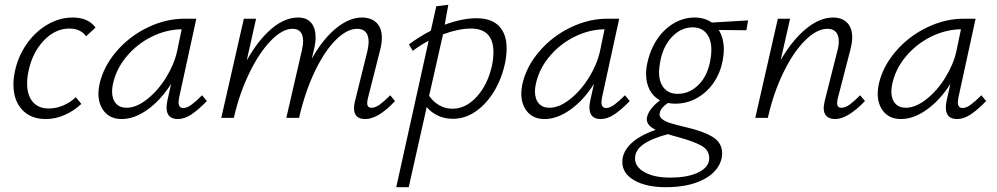

<svg xmlns="http://www.w3.org/2000/svg" viewBox="-20 -491 4154 800"><path d="M269 -372Q210 -372 162.5 -322Q115 -272 99 -196Q93 -168 93 -143Q93 -94 116.5 -66.5Q140 -39 183 -39Q214 -39 243.5 -51.5Q273 -64 296 -86L319 -58Q288 -29 249.5 -12Q211 5 171 5Q108 5 72 -34Q36 -73 36 -139Q36 -165 42 -193Q55 -256 91 -307.5Q127 -359 177.5 -388.5Q228 -418 283 -418Q348 -418 378 -376L339 -340Q315 -372 269 -372Z M842 -70Q805 -32 776.5 -13.5Q748 5 721 5Q674 5 674 -43Q674 -55 677 -70L693 -142Q652 -76 596.5 -35.5Q541 5 487 5Q441 5 415.5 -25Q390 -55 390 -102Q390 -114 394 -138Q410 -212 464 -275.5Q518 -339 594 -376Q670 -413 748 -413H798L726 -83Q724 -69 724 -65Q724 -41 744 -41Q759 -41 777.5 -54.5Q796 -68 822 -94ZM718 -278 737 -369Q672 -368 611 -337.5Q550 -307 506.5 -254.5Q463 -202 450 -138Q447 -123 447 -110Q447 -78 463 -60Q479 -42 507 -42Q548 -42 593 -77.5Q638 -113 672 -168Q706 -223 718 -278Z M1626 -70Q1556 5 1502 5Q1455 5 1455 -40Q1455 -54 1459 -69L1511 -279Q1516 -302 1516 -316Q1516 -343 1504 -357Q1492 -371 1468 -371Q1426 -371 1379.5 -325Q1333 -279 1292.5 -195Q1252 -111 1226 0H1173L1238 -282Q1243 -305 1243 -319Q1243 -371 1199 -371Q1156 -371 1107.5 -320.5Q1059 -270 1018.5 -186Q978 -102 956 -7L954 0H902L996 -413H1047L1008 -239Q1055 -323 1110.5 -370.5Q1166 -418 1222 -418Q1258 -418 1276.5 -396Q1295 -374 1295 -336Q1295 -314 1289 -288L1279 -246Q1325 -328 1380 -373Q1435 -418 1488 -418Q1526 -418 1548.5 -396.5Q1571 -375 1571 -334Q1571 -310 1564 -283L1513 -82Q1510 -70 1510 -61Q1510 -42 1528 -42Q1544 -42 1562 -55Q1580 -68 1606 -94Z M2091 -289Q2091 -263 2085 -231Q2072 -167 2040.5 -113.5Q2009 -60 1964 -28Q1919 4 1867 4Q1833 4 1805 -9Q1777 -22 1758 -45L1683 289H1631L1766 -321Q1731 -303 1700 -279L1684 -306Q1725 -337 1775 -363L1798 -465L1848 -471L1833 -388Q1906 -415 1965 -415Q2028 -415 2059.5 -382Q2091 -349 2091 -289ZM2036 -273Q2036 -372 1942 -372Q1891 -372 1826 -348L1768 -92Q1785 -67 1810 -52.5Q1835 -38 1865 -38Q1921 -38 1966.5 -88Q2012 -138 2030 -218Q2036 -248 2036 -273Z M2604 -70Q2567 -32 2538.5 -13.5Q2510 5 2483 5Q2436 5 2436 -43Q2436 -55 2439 -70L2455 -142Q2414 -76 2358.5 -35.5Q2303 5 2249 5Q2203 5 2177.5 -25Q2152 -55 2152 -102Q2152 -114 2156 -138Q2172 -212 2226 -275.5Q2280 -339 2356 -376Q2432 -413 2510 -413H2560L2488 -83Q2486 -69 2486 -65Q2486 -41 2506 -41Q2521 -41 2539.5 -54.5Q2558 -68 2584 -94ZM2480 -278 2499 -369Q2434 -368 2373 -337.5Q2312 -307 2268.5 -254.5Q2225 -202 2212 -138Q2209 -123 2209 -110Q2209 -78 2225 -60Q2241 -42 2269 -42Q2310 -42 2355 -77.5Q2400 -113 2434 -168Q2468 -223 2480 -278Z M3090 -365 2975 -366Q2996 -332 2996 -284Q2996 -265 2991 -238Q2982 -189 2954.5 -148Q2927 -107 2885 -83Q2843 -59 2793 -59Q2776 -59 2763 -62Q2733 -42 2729 -21Q2725 -6 2738 4.5Q2751 15 2771.5 21.5Q2792 28 2838 39Q2908 55 2948.5 79Q2989 103 2989 149Q2989 154 2987 168Q2974 224 2912 256.5Q2850 289 2754 289Q2673 289 2623 260.5Q2573 232 2573 184Q2573 143 2608 108.5Q2643 74 2712 50Q2675 32 2675 6Q2675 0 2676 -3Q2684 -38 2730 -73Q2702 -88 2687 -116.5Q2672 -145 2672 -183Q2672 -207 2678 -232Q2691 -289 2721 -331.5Q2751 -374 2791 -396Q2831 -418 2874 -418Q2916 -418 2946 -397L3097 -406ZM2944 -283Q2944 -327 2923.5 -352Q2903 -377 2866 -377Q2818 -377 2780.5 -338Q2743 -299 2731 -235Q2726 -208 2726 -191Q2726 -148 2746.5 -124Q2767 -100 2804 -100Q2853 -100 2891 -138Q2929 -176 2940 -242Q2944 -261 2944 -283ZM2935 168Q2935 134 2902.5 116Q2870 98 2808 81Q2774 72 2763 68Q2695 86 2660.5 110.5Q2626 135 2626 169Q2626 205 2666.5 227Q2707 249 2772 249Q2840 249 2883 230.5Q2926 212 2934 180Q2935 176 2935 168Z M3584 -70Q3512 5 3460 5Q3437 5 3424.5 -6.5Q3412 -18 3412 -41Q3412 -49 3416 -69L3469 -279Q3475 -300 3475 -319Q3475 -344 3463 -357.5Q3451 -371 3428 -371Q3383 -371 3334 -322Q3285 -273 3244 -188.5Q3203 -104 3180 -3L3179 0H3127L3221 -413H3272L3233 -241Q3282 -325 3339 -371.5Q3396 -418 3451 -418Q3488 -418 3509.5 -396.5Q3531 -375 3531 -335Q3531 -315 3523 -283L3471 -82Q3468 -70 3468 -61Q3468 -42 3486 -42Q3502 -42 3520 -55Q3538 -68 3564 -94Z M4089 -70Q4052 -32 4023.5 -13.5Q3995 5 3968 5Q3921 5 3921 -43Q3921 -55 3924 -70L3940 -142Q3899 -76 3843.5 -35.5Q3788 5 3734 5Q3688 5 3662.5 -25Q3637 -55 3637 -102Q3637 -114 3641 -138Q3657 -212 3711 -275.5Q3765 -339 3841 -376Q3917 -413 3995 -413H4045L3973 -83Q3971 -69 3971 -65Q3971 -41 3991 -41Q4006 -41 4024.5 -54.5Q4043 -68 4069 -94ZM3965 -278 3984 -369Q3919 -368 3858 -337.5Q3797 -307 3753.5 -254.5Q3710 -202 3697 -138Q3694 -123 3694 -110Q3694 -78 3710 -60Q3726 -42 3754 -42Q3795 -42 3840 -77.5Q3885 -113 3919 -168Q3953 -223 3965 -278Z"/></svg>

Font: Ysabeau Semilight
Style: Italic
Weight: 300
Italic angle: -12°
Designer: Christian Thalmann (Catharsis Fonts)
Version: Version 0.003